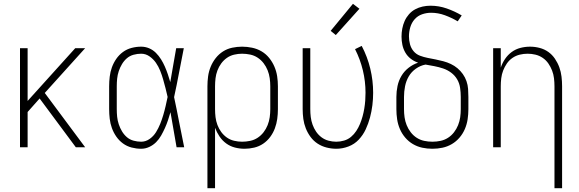

<svg xmlns="http://www.w3.org/2000/svg" viewBox="-20 -773 3040 1008"><path d="M85 0V-520H125V-243L375 -520H427L215 -285L427 0H378L188 -256L125 -185V0Z M721 8Q696 8 671 1.5Q646 -5 625.5 -20Q605 -35 590.5 -56Q576 -77 567.5 -100.5Q559 -124 556 -149.5Q553 -175 553 -200V-320Q553 -345 556 -370.5Q559 -396 567.5 -419.5Q576 -443 590.5 -464Q605 -485 625.5 -500Q646 -515 671 -521.5Q696 -528 721 -528Q743 -528 763 -519.5Q783 -511 798.5 -495.5Q814 -480 825.5 -461.5Q837 -443 845.5 -423.5Q854 -404 861 -383.5Q868 -363 874 -342Q882 -387 889.5 -431.5Q897 -476 905 -520H945Q932 -456 920 -391.5Q908 -327 894 -263Q908 -198 920.5 -132Q933 -66 947 0H907Q899 -46 891 -92Q883 -138 875 -184Q869 -163 862 -142Q855 -121 846 -101Q837 -81 826 -61.5Q815 -42 799.5 -26.5Q784 -11 763.5 -1.5Q743 8 721 8ZM721 -29Q745 -29 765.5 -43.5Q786 -58 799 -79Q812 -100 821 -122.5Q830 -145 837 -168.5Q844 -192 849.5 -216Q855 -240 860 -264Q855 -287 849 -310Q843 -333 836.5 -356Q830 -379 821 -401.5Q812 -424 798.5 -443.5Q785 -463 765 -477Q745 -491 721 -491Q701 -491 681 -485.5Q661 -480 646 -467Q631 -454 620.5 -436.5Q610 -419 603.5 -399.5Q597 -380 595 -360Q593 -340 593 -320V-200Q593 -180 595 -160Q597 -140 603.5 -120.5Q610 -101 620.5 -83.5Q631 -66 646 -53Q661 -40 681 -34.5Q701 -29 721 -29Z M1069 215V-320Q1069 -346 1072.5 -372Q1076 -398 1086 -422.5Q1096 -447 1112.5 -468Q1129 -489 1151 -503Q1173 -517 1199 -522.5Q1225 -528 1251 -528Q1277 -528 1303.5 -522.5Q1330 -517 1353 -503.5Q1376 -490 1393 -469Q1410 -448 1420.5 -423.5Q1431 -399 1435 -373Q1439 -347 1439 -320V-200Q1439 -174 1435.5 -148.5Q1432 -123 1423 -99Q1414 -75 1398.5 -54Q1383 -33 1361.5 -18.5Q1340 -4 1314.5 2Q1289 8 1264 8Q1238 8 1213 1.5Q1188 -5 1167.5 -20Q1147 -35 1132.5 -56.5Q1118 -78 1109 -102V215ZM1251 -29Q1272 -29 1293.5 -33.5Q1315 -38 1333 -50Q1351 -62 1364 -79Q1377 -96 1385 -116Q1393 -136 1396 -157.5Q1399 -179 1399 -200V-320Q1399 -341 1396 -362.5Q1393 -384 1385 -404Q1377 -424 1364 -441Q1351 -458 1333 -470Q1315 -482 1293.5 -486.5Q1272 -491 1251 -491Q1230 -491 1209 -486Q1188 -481 1171 -469Q1154 -457 1141.5 -440Q1129 -423 1121.5 -403Q1114 -383 1111.5 -362Q1109 -341 1109 -320V-200Q1109 -179 1111.5 -158Q1114 -137 1121.5 -117Q1129 -97 1141.5 -80Q1154 -63 1171 -51Q1188 -39 1209 -34Q1230 -29 1251 -29Z M1746 8Q1720 8 1694.5 1.5Q1669 -5 1647.5 -19Q1626 -33 1610.5 -54Q1595 -75 1585.5 -99Q1576 -123 1572.5 -148.5Q1569 -174 1569 -200V-520H1609V-200Q1609 -179 1611.5 -158.5Q1614 -138 1621 -118.5Q1628 -99 1639.5 -82Q1651 -65 1667.5 -52.5Q1684 -40 1704.5 -34.5Q1725 -29 1745 -29Q1766 -29 1786.5 -35Q1807 -41 1823 -54.5Q1839 -68 1850.5 -85.5Q1862 -103 1870 -122.5Q1878 -142 1883.5 -162Q1889 -182 1892.5 -203Q1896 -224 1897.5 -244.5Q1899 -265 1899 -286Q1899 -346 1885 -404Q1871 -462 1844 -515L1879 -532Q1909 -475 1924 -412.5Q1939 -350 1939 -286Q1939 -253 1935 -220.5Q1931 -188 1922.5 -156Q1914 -124 1900 -94Q1886 -64 1863.5 -40Q1841 -16 1809.5 -4Q1778 8 1746 8ZM1743 -589 1716 -611 1833 -753 1867 -727Z M2250 8Q2223 8 2197 2.5Q2171 -3 2148 -16.5Q2125 -30 2107.5 -50.5Q2090 -71 2079.5 -95.5Q2069 -120 2065 -146.5Q2061 -173 2061 -200V-264Q2061 -293 2067 -321.5Q2073 -350 2087.5 -374.5Q2102 -399 2125 -417Q2148 -435 2175 -444Q2154 -451 2136.5 -464.5Q2119 -478 2108 -497Q2097 -516 2092.5 -537.5Q2088 -559 2088 -581Q2088 -602 2092 -623Q2096 -644 2104.5 -663Q2113 -682 2127 -698Q2141 -714 2159.5 -724Q2178 -734 2198.5 -738.5Q2219 -743 2240 -743Q2284 -743 2325.5 -728.5Q2367 -714 2404 -692L2383 -661Q2351 -680 2315.5 -693Q2280 -706 2243 -706Q2219 -706 2196 -698Q2173 -690 2157 -672Q2141 -654 2134 -630Q2127 -606 2127 -582Q2127 -561 2132.5 -540.5Q2138 -520 2151.5 -504Q2165 -488 2185 -480.5Q2205 -473 2225.5 -469Q2246 -465 2266.5 -461Q2287 -457 2307.5 -451.5Q2328 -446 2347 -437Q2366 -428 2382 -414.5Q2398 -401 2410 -384Q2422 -367 2429 -347Q2436 -327 2437.5 -306Q2439 -285 2439 -264V-200Q2439 -173 2435 -146.5Q2431 -120 2420.5 -95.5Q2410 -71 2392.5 -50.5Q2375 -30 2352 -16.5Q2329 -3 2303 2.5Q2277 8 2250 8ZM2250 -29Q2272 -29 2293 -33.5Q2314 -38 2332 -49.5Q2350 -61 2363.5 -78.5Q2377 -96 2385 -116Q2393 -136 2396 -157Q2399 -178 2399 -200V-264Q2399 -288 2395.5 -312Q2392 -336 2380 -356.5Q2368 -377 2348.5 -391.5Q2329 -406 2306.5 -413.5Q2284 -421 2261 -425.5Q2238 -430 2214 -434Q2187 -429 2163.5 -412.5Q2140 -396 2126 -372Q2112 -348 2106.5 -320Q2101 -292 2101 -264V-200Q2101 -178 2104 -157Q2107 -136 2115 -116Q2123 -96 2136.5 -78.5Q2150 -61 2168 -49.5Q2186 -38 2207 -33.5Q2228 -29 2250 -29Z M2891 215V-320Q2891 -341 2888.5 -362Q2886 -383 2878.5 -402.5Q2871 -422 2859 -439.5Q2847 -457 2829.5 -469Q2812 -481 2791.5 -486Q2771 -491 2750 -491Q2729 -491 2708.5 -486Q2688 -481 2670.5 -469Q2653 -457 2641 -439.5Q2629 -422 2621.5 -402.5Q2614 -383 2611.5 -362Q2609 -341 2609 -320V0H2569V-520H2609V-418Q2617 -442 2631.5 -463.5Q2646 -485 2666.5 -500Q2687 -515 2712 -521.5Q2737 -528 2763 -528Q2788 -528 2813 -521.5Q2838 -515 2858.5 -500.5Q2879 -486 2893.5 -464.5Q2908 -443 2916.5 -419.5Q2925 -396 2928 -370.5Q2931 -345 2931 -320V215Z"/></svg>

Font: Iosevka SS04 Extralight
Style: Regular
Weight: 200
Monospace: yes
Designer: Belleve Invis
Foundry: Belleve Invis
Version: Version 19.0.0; ttfautohint (v1.8.4)